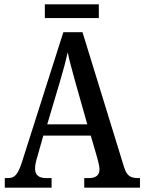

<svg xmlns="http://www.w3.org/2000/svg" viewBox="-20 -862 663 882"><path d="M186 -779H434V-842H186ZM2 0H217V-44H192C156 -44 141 -60 141 -88C141 -105 147 -128 152 -144L179 -239H397L427 -136C432 -118 437 -97 437 -84C437 -58 421 -44 389 -44H367V0H623V-44H614C579 -44 562 -55 550 -94L359 -714H271L82 -121C62 -58 47 -44 16 -44H2ZM197 -291 255 -486C270 -536 282 -581 291 -622C299 -581 313 -534 328 -478L381 -291Z"/></svg>

Font: Noto Serif Georgian Condensed Medium
Style: Regular
Weight: 500
Width: 3
Designer: Monotype Design Team, Akaki Razmadze
Foundry: Google LLC
Version: Version 2.003